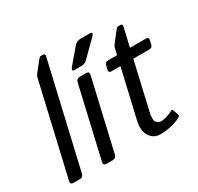

<svg xmlns="http://www.w3.org/2000/svg" viewBox="-156 -915 1145 1109"><g transform="rotate(-30 416.5 -360.5)"><path d="M37.6 0Q15.6 0 20.5 -22L161.6 -631.3Q163.6 -641.1 170.4 -649.9L219.2 -711.9Q232.4 -729 238.3 -729H255.4Q270 -729 266.1 -711.9L106.4 -22Q101.6 0 79.6 0Z M369.1 -561.5Q344.7 -561.5 366.7 -587.4L447.8 -682.6Q463.4 -700.7 490.2 -700.7H549.3Q578.1 -700.7 552.2 -675.3L451.7 -575.7Q437 -561.5 410.2 -561.5ZM257.3 0Q235.4 0 240.2 -22L348.6 -490.7Q353.5 -512.7 375.5 -512.7H417.5Q439.5 -512.7 434.6 -490.7L326.2 -22Q321.3 0 299.3 0Z M551.8 -448.2Q529.8 -448.2 533.7 -465.3L540.5 -495.6Q544.4 -512.7 566.4 -512.7H624L634.3 -556.6Q636.7 -565.9 643.6 -575.2L691.9 -637.2Q705.1 -654.3 710.9 -654.3H728Q742.7 -654.3 738.8 -637.2L710 -512.7H814Q835.9 -512.7 832 -495.6L825.2 -465.3Q821.3 -448.2 799.3 -448.2H695.3L623.5 -137.2Q611.8 -85.9 623.8 -70.6Q635.7 -55.2 652.8 -55.2Q675.3 -55.2 699.2 -63.7Q723.1 -72.3 731.4 -77.6Q742.2 -84.5 745.6 -74.7L758.3 -39.6Q761.2 -30.8 752.9 -25.4Q732.9 -12.7 694.6 -2.2Q656.2 8.3 612.8 8.3Q569.8 8.3 545.2 -28.3Q520.5 -64.9 536.1 -131.8L609.4 -448.2Z"/></g></svg>

Font: Istok Web
Style: Italic
Weight: 400
Italic angle: -13°
Designer: Andrey V. Panov
Foundry: Andrey V. Panov
Version: Version 1.0.2g